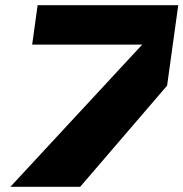

<svg xmlns="http://www.w3.org/2000/svg" viewBox="-20 -720 707 740"><path d="M624 -390 289 0H20L528 -548H104L125 -700H667Z"/></svg>

Font: Fivo Sans Modern ExtBlk
Style: Regular
Weight: 900
Designer: Alexander Slobzheninov
Foundry: Alexander Slobzheninov
Version: 1.0